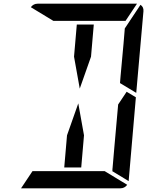

<svg xmlns="http://www.w3.org/2000/svg" viewBox="-20 -1020 856 1040"><path d="M381 -713 396 -887H488L473 -713L412 -540ZM666 -523 716 -493 677 -41Q677 -41 677 -39L588 -93L589 -95V-103L590 -113L599 -218L620 -454ZM435 -287 420 -113H328L343 -287L404 -460ZM741 -994Q759 -982 757 -959L718 -517L630 -570L633 -607L649 -782L656 -866ZM269 -907 147 -981Q161 -1000 184 -1000H720Q720 -1000 722 -1000L660 -907H657H626H490H398ZM547 -93 669 -19Q655 0 632 0H96Q96 0 94 0L156 -93H159H190H326H418Z"/></svg>

Font: DSEG14 Modern
Style: Italic
Weight: 400
Italic angle: -5°
Designer: Keshikan(Twitter:@keshinomi_88pro)
Version: Version 0.46